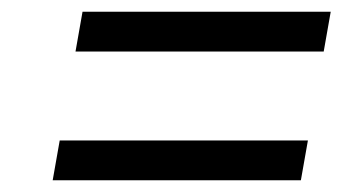

<svg xmlns="http://www.w3.org/2000/svg" viewBox="-20 -498 622 328"><path d="M109 -410 121 -478H545L533 -410ZM70 -190 82 -258H506L494 -190Z"/></svg>

Font: Gantari
Style: Italic
Weight: 400
Italic angle: -10°
Designer: Anugrah Pasau
Foundry: Lafontype
Version: Version 1.000; ttfautohint (v1.8.3)